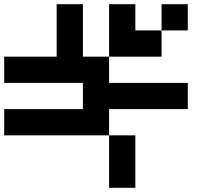

<svg xmlns="http://www.w3.org/2000/svg" viewBox="-20 -895 1040 915"><path d="M0 -250V-375H375V-500H0V-625H250V-875H375V-625H500V-500H875V-375H500V-250ZM500 -250H625V0H500ZM500 -625V-875H625V-750H750V-625ZM750 -750V-875H875V-750Z"/></svg>

Font: Galmuri7 Regular
Style: Regular
Weight: 400
Designer: Lee Minseo (quiple)
Version: Version 2.399;hotconv 1.1.1;makeotfexe 2.6.0 DEVELOPMENT